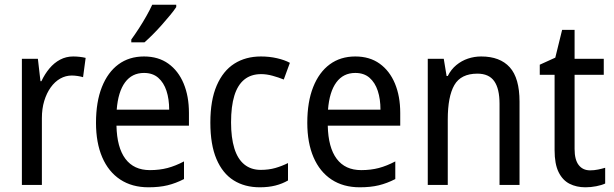

<svg xmlns="http://www.w3.org/2000/svg" viewBox="-20 -786 2610 816"><path d="M291 -546Q304 -546 318 -544.5Q332 -543 344 -540L333 -458Q323 -461 310 -463Q297 -465 285 -465Q259 -465 236 -452Q213 -439 195.5 -414.5Q178 -390 168 -357Q158 -324 158 -284V0H73V-536H141L152 -441H156Q170 -471 190 -495Q210 -519 235.5 -532.5Q261 -546 291 -546Z M592 -546Q653 -546 695.5 -515.5Q738 -485 760.5 -431Q783 -377 783 -306V-252H475Q477 -159 513 -111Q549 -63 617 -63Q658 -63 692 -72Q726 -81 762 -100V-25Q727 -7 692 1.5Q657 10 611 10Q541 10 491 -23Q441 -56 414.5 -117.5Q388 -179 388 -264Q388 -353 413 -416Q438 -479 483.5 -512.5Q529 -546 592 -546ZM592 -476Q541 -476 511.5 -436Q482 -396 476 -320H699Q699 -365 687.5 -400Q676 -435 652.5 -455.5Q629 -476 592 -476ZM729 -756Q720 -742 703.5 -722Q687 -702 668 -680.5Q649 -659 629.5 -639.5Q610 -620 594 -606H538V-618Q554 -640 570.5 -665.5Q587 -691 602 -717.5Q617 -744 627 -766H729Z M1084 10Q1020 10 973 -19.5Q926 -49 900 -110Q874 -171 874 -265Q874 -360 901 -422.5Q928 -485 976 -515.5Q1024 -546 1089 -546Q1125 -546 1157.5 -538.5Q1190 -531 1212 -519L1186 -448Q1164 -457 1138.5 -464Q1113 -471 1090 -471Q1047 -471 1018.5 -448Q990 -425 976 -379.5Q962 -334 962 -266Q962 -201 976 -155.5Q990 -110 1018.5 -87Q1047 -64 1088 -64Q1122 -64 1150 -72Q1178 -80 1204 -93V-19Q1180 -5 1150.5 2.5Q1121 10 1084 10Z M1490 -546Q1551 -546 1593.5 -515.5Q1636 -485 1658.5 -431Q1681 -377 1681 -306V-252H1373Q1375 -159 1411 -111Q1447 -63 1515 -63Q1556 -63 1590 -72Q1624 -81 1660 -100V-25Q1625 -7 1590 1.5Q1555 10 1509 10Q1439 10 1389 -23Q1339 -56 1312.5 -117.5Q1286 -179 1286 -264Q1286 -353 1311 -416Q1336 -479 1381.5 -512.5Q1427 -546 1490 -546ZM1490 -476Q1439 -476 1409.5 -436Q1380 -396 1374 -320H1597Q1597 -365 1585.5 -400Q1574 -435 1550.5 -455.5Q1527 -476 1490 -476Z M2025 -546Q2105 -546 2146.5 -500Q2188 -454 2188 -354V0H2103V-345Q2103 -409 2080.5 -441Q2058 -473 2009 -473Q1939 -473 1911 -424.5Q1883 -376 1883 -278V0H1798V-536H1866L1878 -463H1883Q1897 -491 1919.5 -509.5Q1942 -528 1969 -537Q1996 -546 2025 -546Z M2488 -62Q2505 -62 2522 -65.5Q2539 -69 2552 -73V-6Q2537 1 2514 5.5Q2491 10 2468 10Q2430 10 2400.5 -5Q2371 -20 2354 -54.5Q2337 -89 2337 -148V-468H2274V-511L2340 -541L2369 -659H2422V-536H2546V-468H2422V-153Q2422 -107 2439.5 -84.5Q2457 -62 2488 -62Z"/></svg>

Font: Noto Sans Display SemiCondensed
Style: Regular
Weight: 400
Width: 4
Version: Version 2.003